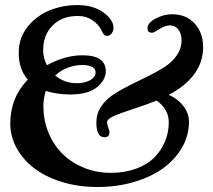

<svg xmlns="http://www.w3.org/2000/svg" viewBox="-20 -727 837 756"><path d="M391.6 -186.5Q359.4 -186.5 359.4 -244.6Q359.4 -278.8 377.9 -306.9Q396.5 -335 426 -354.5Q455.6 -374 491.5 -391.8Q527.3 -409.7 563 -427Q598.6 -444.3 628.2 -463.4Q657.7 -482.4 676.3 -509.3Q694.8 -536.1 694.8 -568.4Q694.8 -593.8 682.4 -610.4Q669.9 -627 648.9 -627Q629.4 -627 607.7 -612.5Q585.9 -598.1 579.1 -598.1Q560.5 -598.1 560.5 -615.2Q560.5 -636.7 592.5 -653.8Q624.5 -670.9 657.7 -670.9Q712.4 -670.9 746.1 -634.8Q779.8 -598.6 779.8 -542Q779.8 -425.3 644.5 -353.5Q679.7 -338.4 701.9 -309.6Q724.1 -280.8 724.1 -246.6Q724.1 -194.8 697.8 -147.9Q671.4 -101.1 624.8 -66.4Q578.1 -31.7 510 -11.2Q441.9 9.3 362.8 9.3Q288.1 9.3 223.4 -10.7Q158.7 -30.8 114.5 -64.7Q70.3 -98.6 45.4 -144Q20.5 -189.5 20.5 -240.2Q20.5 -342.3 89.4 -413.6Q53.7 -453.6 53.7 -519.5Q53.7 -577.1 88.1 -620.8Q122.6 -664.6 174.3 -685.8Q226.1 -707 284.2 -707Q347.7 -707 387.2 -678Q426.8 -648.9 426.8 -617.7Q426.8 -604 419.4 -595Q412.1 -585.9 402.3 -585.9Q397.9 -585.9 395 -586.9Q392.1 -587.9 389.4 -590.8Q386.7 -593.8 385.5 -595.7Q384.3 -597.7 381.3 -603.8Q378.4 -609.9 377 -612.8Q365.7 -632.8 342.5 -648.4Q319.3 -664.1 286.6 -664.1Q224.1 -664.1 187 -626.5Q149.9 -588.9 149.9 -528.8Q149.9 -499.5 164.6 -470.2Q236.3 -509.3 304.7 -509.3Q396.5 -509.3 396.5 -446.8Q396.5 -411.6 361.3 -383.3Q326.2 -355 257.3 -355Q203.6 -355 160.2 -369.1Q150.9 -338.9 150.9 -309.1Q150.9 -252 171.6 -202.9Q192.4 -153.8 227.8 -119.6Q263.2 -85.4 311.8 -65.9Q360.4 -46.4 415.5 -46.4Q471.2 -46.4 515.6 -62.7Q560.1 -79.1 587.6 -106.9Q615.2 -134.8 629.9 -170.2Q644.5 -205.6 644.5 -245.1Q644.5 -297.4 596.7 -331.1Q562.5 -316.9 507.1 -298.8Q451.7 -280.8 426.5 -269.3Q401.4 -257.8 401.4 -245.6Q401.4 -236.8 406.2 -224.4Q411.1 -211.9 411.1 -206.1Q411.1 -186.5 391.6 -186.5ZM303.7 -471.2Q276.9 -471.2 248.3 -460.9Q219.7 -450.7 197.3 -429.7Q233.9 -399.4 281.7 -399.4Q314.5 -399.4 335.4 -411.6Q356.4 -423.8 356.4 -442.4Q356.4 -456.5 341.8 -463.9Q327.1 -471.2 303.7 -471.2Z"/></svg>

Font: Cooper* Medium
Style: Regular
Weight: 500
Designer: Owen Earl
Foundry: indestructible type*
Version: Version 0.001